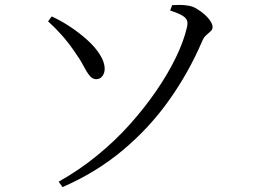

<svg xmlns="http://www.w3.org/2000/svg" viewBox="-20 -733 1040 783"><path d="M219 8Q303 -39 377 -99.5Q451 -160 511.5 -228Q572 -296 619 -365Q666 -434 697.5 -499Q729 -564 742 -620Q746 -635 743.5 -646.5Q741 -658 726 -668Q711 -678 674 -690L682 -712Q697 -713 713.5 -713Q730 -713 747 -710Q764 -708 781 -698Q798 -688 813.5 -674.5Q829 -661 838 -647Q847 -633 847 -623Q847 -613 839 -605.5Q831 -598 821 -589.5Q811 -581 804 -564Q750 -438 670 -325Q590 -212 481.5 -121Q373 -30 235 30ZM372 -410Q357 -410 345 -425Q333 -440 319.5 -466Q306 -492 283 -524Q259 -559 232.5 -589Q206 -619 176 -646L191 -666Q230 -648 267.5 -623Q305 -598 336.5 -569.5Q368 -541 387 -511Q406 -481 407 -454Q407 -435 397.5 -422.5Q388 -410 372 -410Z"/></svg>

Font: Noto Serif KR
Style: Regular
Weight: 400
Designer: Ryoko NISHIZUKA  (kana & ideographs); Frank Grießhammer (Latin, Greek & Cyrillic); Wenlong ZHANG  (bopomofo); Sandoll Co
Foundry: Adobe
Version: Version 2.003-H1;hotconv 1.1.1;makeotfexe 2.6.0